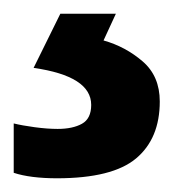

<svg xmlns="http://www.w3.org/2000/svg" viewBox="-26 -20 259 280"><path d="M207 128Q207 182 172.5 211Q138 240 57 240Q38 240 22 238Q6 236 -6 232V160Q6 163 24.5 165.5Q43 168 58 168Q80 168 93.5 160.5Q107 153 107 133Q107 91 23 79L62 0H143L125 39Q157 48 182 69.5Q207 91 207 128Z"/></svg>

Font: Noto Sans Bassa Vah SemiBold
Style: Regular
Weight: 600
Designer: Monotype Design Team
Foundry: Monotype Imaging Inc.
Version: Version 2.002; ttfautohint (v1.8.4.7-5d5b)